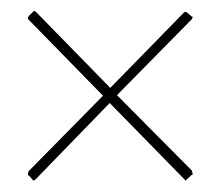

<svg xmlns="http://www.w3.org/2000/svg" viewBox="-20 -363 396 343"><path d="M324 -50Q323 -51 323 -51L313 -42Q313 -41 312 -40L176 -179L43 -42Q42 -42 42 -41.5Q42 -41 41 -41Q40 -41 40 -40L32 -49Q30 -50 30 -50Q30 -53 30.5 -54.5Q31 -56 31 -57L164 -192L31 -328Q30 -328 30 -331V-332L32 -335L40 -343H43L177 -206L309 -341Q311 -343 315 -340Q317 -338 319 -336.5Q321 -335 323 -333L324 -334V-332Q323 -330 323 -329Q323 -328 322 -328L189 -193L323 -58Q323 -57 323.5 -55.5Q324 -54 324 -50Z"/></svg>

Font: Chathura Thin
Style: Regular
Weight: 250
Designer: Appaji Ambarisha Darbha
Foundry: Aditya Fonts
Version: Version 1.002 2016